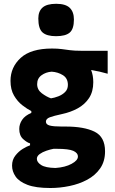

<svg xmlns="http://www.w3.org/2000/svg" viewBox="-20 -762 592 987"><path d="M239 204.5Q163.5 204.5 120.8 188Q78 171.5 60 145.2Q42 119 42 89.5Q42 59.5 58.8 38Q75.5 16.5 97.2 3.2Q119 -10 134.5 -15V-25Q119 -29 99 -47Q79 -65 79 -99Q79 -124 93.8 -146Q108.5 -168 141 -181.5V-191Q120 -201.5 95 -220.8Q70 -240 52 -270.8Q34 -301.5 34 -346.5Q34 -416.5 86.5 -464.5Q139 -512.5 247.5 -512.5Q275.5 -512.5 296.2 -509.8Q317 -507 339.8 -504Q362.5 -501 396 -501H533.5V-383Q490.5 -395.5 448.5 -402Q459.5 -374 459.5 -339.5Q459.5 -291 437.8 -258Q416 -225 379.5 -205Q343 -185 298 -175.5Q256 -166.5 236 -159Q216 -151.5 216 -136.5Q216 -122 235.2 -116.8Q254.5 -111.5 297 -111.5H317.5Q412.5 -111.5 466.2 -85Q520 -58.5 520 16Q520 67.5 495 103.5Q470 139.5 428.5 161.8Q387 184 337.5 194.2Q288 204.5 239 204.5ZM242 -256.5Q259.5 -259 279.8 -266.8Q300 -274.5 314.5 -288.8Q329 -303 329 -325.5Q329 -359.5 303.5 -375.5Q278 -391.5 245.5 -393.5Q216 -391.5 193.5 -375.2Q171 -359 171 -329.5Q171 -300.5 195 -282.5Q219 -264.5 242 -256.5ZM265 101.5Q315.5 98 348 80.2Q380.5 62.5 380.5 43Q380.5 24 356.8 13.5Q333 3 272.5 3H255Q238.5 6 218.5 12.8Q198.5 19.5 184 30Q169.5 40.5 169.5 54.5Q169.5 72 191.5 86.2Q213.5 100.5 265 101.5ZM268 -576Q220.5 -576 198.8 -595.2Q177 -614.5 177 -667Q177 -704 198.8 -723.2Q220.5 -742.5 269 -742.5Q317 -742.5 338.5 -721.8Q360 -701 360 -661.5Q360 -613 338.5 -594.5Q317 -576 268 -576Z"/></svg>

Font: Commissioner Flair
Style: Bold
Weight: 700
Designer: Kostas Bartsokas
Foundry: Kostas Bartsokas
Version: Version 1.000; ttfautohint (v1.8.3)